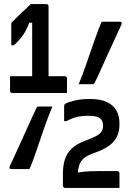

<svg xmlns="http://www.w3.org/2000/svg" viewBox="-20 -816 640 937"><path d="M364 -405Q370 -419 379 -442.5Q388 -466 398.5 -496Q409 -526 420 -558Q431 -590 441.5 -620Q452 -650 461 -673.5Q470 -697 476 -710Q480 -710 492.5 -710Q505 -710 520.5 -710Q536 -710 548.5 -710Q561 -710 565 -710Q571 -710 573 -706.5Q575 -703 573 -697Q567 -684 557 -662Q547 -640 534 -612Q521 -584 507.5 -554.5Q494 -525 481.5 -497Q469 -469 459 -447Q449 -425 442 -412Q440 -408 438 -406.5Q436 -405 432 -405Q428 -405 413 -405Q398 -405 384 -405Q370 -405 364 -405ZM236 -296Q230 -283 220.5 -259Q211 -235 200.5 -205Q190 -175 179 -143Q168 -111 158 -81Q148 -51 139 -27.5Q130 -4 124 9Q120 9 108 9Q96 9 81 9Q66 9 53.5 9Q41 9 35 9Q29 9 27 5.5Q25 2 27 -4Q33 -16 43 -38Q53 -60 66 -88Q79 -116 92.5 -146Q106 -176 118.5 -204Q131 -232 141.5 -254Q152 -276 158 -289Q160 -294 162 -295Q164 -296 168 -296Q174 -296 187.5 -296Q201 -296 215.5 -296Q230 -296 236 -296ZM29 -444H296Q301 -444 304 -441Q307 -438 307 -433Q307 -429 307 -419.5Q307 -410 307 -398Q307 -386 307 -376Q307 -366 307 -362H40Q35 -362 32 -365Q29 -368 29 -373Q29 -380 29 -387Q29 -394 29 -403Q29 -412 29 -423Q29 -434 29 -444ZM217 -396H132L137 -412Q137 -418 137 -423.5Q137 -429 137 -434Q137 -439 137 -442Q137 -444 137 -468Q137 -492 137 -528Q137 -564 137 -603.5Q137 -643 137 -678.5Q137 -714 137 -735L156 -705H106L132 -731Q124 -706 115 -685.5Q106 -665 95 -648.5Q84 -632 68 -615Q55 -601 50 -597.5Q45 -594 41 -594Q38 -594 36.5 -595.5Q35 -597 35 -601V-704Q45 -714 57.5 -726.5Q70 -739 81 -750Q95 -762 107 -774Q119 -786 130 -796Q136 -796 146.5 -796Q157 -796 169.5 -796Q182 -796 191.5 -796Q201 -796 206 -796Q211 -796 214 -793Q217 -790 217 -785Q217 -783 217 -754.5Q217 -726 217 -682.5Q217 -639 217 -591Q217 -543 217 -499.5Q217 -456 217 -427.5Q217 -399 217 -396ZM563 101Q560 101 540.5 101Q521 101 492 101Q463 101 430.5 101Q398 101 369 101Q340 101 320.5 101Q301 101 298 101Q295 101 292.5 99.5Q290 98 288.5 95.5Q287 93 287 90V30Q287 -6 296 -36Q305 -66 328.5 -89.5Q352 -113 395 -129Q431 -142 450 -152.5Q469 -163 476 -175Q483 -187 483 -203Q483 -216 479 -224.5Q475 -233 468 -239Q462 -244 448.5 -247.5Q435 -251 412 -251Q377 -251 351 -244Q325 -237 305 -225H293Q293 -229 293 -239Q293 -249 293 -261.5Q293 -274 293 -283.5Q293 -293 293 -297Q293 -301 294 -304.5Q295 -308 301 -311Q314 -318 345.5 -325.5Q377 -333 419 -333Q469 -333 500.5 -318.5Q532 -304 547.5 -278Q563 -252 563 -215V-208Q563 -177 552 -152Q541 -127 515 -107Q489 -87 444 -71Q408 -59 390.5 -44.5Q373 -30 366.5 -9Q360 12 356 45L361 -18V55L340 32Q366 24 392.5 21.5Q419 19 460 19H552Q557 19 560 22Q563 25 563 30Q563 34 563 43.5Q563 53 563 65Q563 77 563 87Q563 97 563 101Z"/></svg>

Font: Recursive Monospace Medium
Style: Regular
Weight: 500
Version: Version 1.047